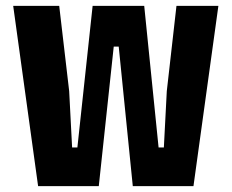

<svg xmlns="http://www.w3.org/2000/svg" viewBox="-20 -635 790 655"><path d="M110 0 25 -615H182L216 -324L226 -132H244L296 -615H472L521 -132H539L549 -324L582 -615H725L640 0H433L385 -476H368L317 0Z"/></svg>

Font: Martian Mono SemiExpanded
Style: Bold
Weight: 700
Width: 6
Designer: Roman Shamin
Foundry: Evil Martians
Version: Version 1.000